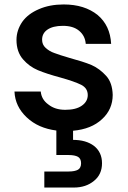

<svg xmlns="http://www.w3.org/2000/svg" viewBox="-20 -580 574 862"><path d="M486 -154C486 -154 486 -154 486 -154C485 -189 476 -218 457 -239C438 -260 416 -277 391 -288C365 -299 332 -309 292 -320C292 -320 292 -320 292 -320C262 -329 239 -336 224 -342C209 -347 196 -355 185 -365C174 -375 169 -387 169 -402C169 -402 169 -402 169 -402C169 -421 177 -436 193 -447C209 -458 232 -464 262 -464C262 -464 262 -464 262 -464C293 -464 317 -457 335 -442C353 -427 363 -408 365 -383C365 -383 479 -383 479 -383C479 -383 479 -383 479 -383C476 -438 456 -481 418 -513C379 -544 329 -560 266 -560C266 -560 266 -560 266 -560C224 -560 187 -553 155 -539C122 -525 97 -506 80 -482C63 -457 54 -430 54 -401C54 -401 54 -401 54 -401C54 -365 64 -336 83 -314C102 -292 124 -276 150 -265C176 -254 210 -243 251 -232C251 -232 251 -232 251 -232C294 -220 325 -209 345 -199C364 -189 374 -174 374 -153C374 -153 374 -153 374 -153C374 -134 365 -118 348 -106C330 -93 305 -87 273 -87C273 -87 273 -87 273 -87C242 -87 217 -95 197 -111C176 -126 165 -146 163 -169C163 -169 45 -169 45 -169C45 -169 45 -169 45 -169C47 -124 65 -86 100 -53C135 -20 179 -1 233 6C233 6 233 116 233 116C233 116 288 116 288 116C288 116 288 116 288 116C307 116 321 119 330 124C339 129 344 139 344 153C344 153 344 153 344 153C344 167 339 177 330 182C321 187 307 190 288 190C288 190 179 190 179 190C179 190 179 262 179 262C179 262 311 262 311 262C311 262 311 262 311 262C348 262 378 252 402 232C426 213 438 186 438 153C438 153 438 153 438 153C438 120 426 94 402 75C378 57 347 48 308 48C308 48 308 7 308 7C308 7 308 7 308 7C363 2 406 -15 438 -45C470 -74 486 -111 486 -154Z"/></svg>

Font: Girnar Poppins
Style: Medium
Weight: 500
Designer: Ninad Kale (Devanagari), Jonny Pinhorn (Latin)
Foundry: Indian Type Foundry
Version: ""